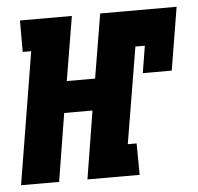

<svg xmlns="http://www.w3.org/2000/svg" viewBox="-62 -564 627 608"><g transform="rotate(-5 251.0 -260.0)"><path d="M-19 0 50 -420H23V-520H188L154 -316H244L278 -520H521L488 -320H396L410 -406H380L329 -100H357L358 0H192L227 -216H137L102 0Z"/></g></svg>

Font: Iosevka Curly Slab Heavy
Style: Italic
Weight: 900
Italic angle: -9°
Monospace: yes
Designer: Belleve Invis
Foundry: Belleve Invis
Version: Version 22.1.2; ttfautohint (v1.8.4)